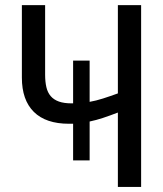

<svg xmlns="http://www.w3.org/2000/svg" viewBox="-20 -734 640 754"><path d="M534.2 0H442.9V-292Q411.1 -279.8 384.5 -271Q357.9 -262.2 332 -256.8V-104H267.1V-248H251Q159.7 -248 112.8 -294.7Q65.9 -341.3 65.9 -429.2V-713.9H157.2V-440.9Q157.2 -413.1 162.1 -391.8Q167 -370.6 179.2 -356.4Q191.4 -342.3 211.4 -335.2Q231.4 -328.1 261.2 -328.1H267.1V-496.1H332V-334Q356.9 -338.4 384.5 -347.2Q412.1 -356 442.9 -367.2V-713.9H534.2Z"/></svg>

Font: WenQuanYi Micro Hei Mono
Style: Regular
Weight: 400
Foundry: Ascender Corporation
Version: Version 0.2.0-beta